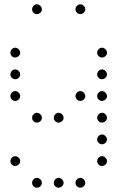

<svg xmlns="http://www.w3.org/2000/svg" viewBox="-20 -693 640 885"><path d="M149 -673Q141 -673 134.5 -666Q128 -659 128 -651V-649Q128 -641 134.5 -634.5Q141 -628 149 -628H151Q159 -628 166 -634.5Q173 -641 173 -649V-651Q173 -659 166 -666Q159 -673 151 -673ZM349 -673Q341 -673 334.5 -666Q328 -659 328 -651V-649Q328 -641 334.5 -634.5Q341 -628 349 -628H351Q359 -628 366 -634.5Q373 -641 373 -649V-651Q373 -659 366 -666Q359 -673 351 -673ZM49 -473Q41 -473 34.5 -466Q28 -459 28 -451V-449Q28 -441 34.5 -434.5Q41 -428 49 -428H51Q59 -428 66 -434.5Q73 -441 73 -449V-451Q73 -459 66 -466Q59 -473 51 -473ZM449 -473Q441 -473 434.5 -466Q428 -459 428 -451V-449Q428 -441 434.5 -434.5Q441 -428 449 -428H451Q459 -428 466 -434.5Q473 -441 473 -449V-451Q473 -459 466 -466Q459 -473 451 -473ZM49 -373Q41 -373 34.5 -366Q28 -359 28 -351V-349Q28 -341 34.5 -334.5Q41 -328 49 -328H51Q59 -328 66 -334.5Q73 -341 73 -349V-351Q73 -359 66 -366Q59 -373 51 -373ZM449 -373Q441 -373 434.5 -366Q428 -359 428 -351V-349Q428 -341 434.5 -334.5Q441 -328 449 -328H451Q459 -328 466 -334.5Q473 -341 473 -349V-351Q473 -359 466 -366Q459 -373 451 -373ZM49 -273Q41 -273 34.5 -266Q28 -259 28 -251V-249Q28 -241 34.5 -234.5Q41 -228 49 -228H51Q59 -228 66 -234.5Q73 -241 73 -249V-251Q73 -259 66 -266Q59 -273 51 -273ZM349 -273Q341 -273 334.5 -266Q328 -259 328 -251V-249Q328 -241 334.5 -234.5Q341 -228 349 -228H351Q359 -228 366 -234.5Q373 -241 373 -249V-251Q373 -259 366 -266Q359 -273 351 -273ZM449 -273Q441 -273 434.5 -266Q428 -259 428 -251V-249Q428 -241 434.5 -234.5Q441 -228 449 -228H451Q459 -228 466 -234.5Q473 -241 473 -249V-251Q473 -259 466 -266Q459 -273 451 -273ZM149 -173Q141 -173 134.5 -166Q128 -159 128 -151V-149Q128 -141 134.5 -134.5Q141 -128 149 -128H151Q159 -128 166 -134.5Q173 -141 173 -149V-151Q173 -159 166 -166Q159 -173 151 -173ZM249 -173Q241 -173 234.5 -166Q228 -159 228 -151V-149Q228 -141 234.5 -134.5Q241 -128 249 -128H251Q259 -128 266 -134.5Q273 -141 273 -149V-151Q273 -159 266 -166Q259 -173 251 -173ZM449 -173Q441 -173 434.5 -166Q428 -159 428 -151V-149Q428 -141 434.5 -134.5Q441 -128 449 -128H451Q459 -128 466 -134.5Q473 -141 473 -149V-151Q473 -159 466 -166Q459 -173 451 -173ZM449 -73Q441 -73 434.5 -66Q428 -59 428 -51V-49Q428 -41 434.5 -34.5Q441 -28 449 -28H451Q459 -28 466 -34.5Q473 -41 473 -49V-51Q473 -59 466 -66Q459 -73 451 -73ZM49 27Q41 27 34.5 34Q28 41 28 49V51Q28 59 34.5 65.5Q41 72 49 72H51Q59 72 66 65.5Q73 59 73 51V49Q73 41 66 34Q59 27 51 27ZM449 27Q441 27 434.5 34Q428 41 428 49V51Q428 59 434.5 65.5Q441 72 449 72H451Q459 72 466 65.5Q473 59 473 51V49Q473 41 466 34Q459 27 451 27ZM149 127Q141 127 134.5 134Q128 141 128 149V151Q128 159 134.5 165.5Q141 172 149 172H151Q159 172 166 165.5Q173 159 173 151V149Q173 141 166 134Q159 127 151 127ZM249 127Q241 127 234.5 134Q228 141 228 149V151Q228 159 234.5 165.5Q241 172 249 172H251Q259 172 266 165.5Q273 159 273 151V149Q273 141 266 134Q259 127 251 127ZM349 127Q341 127 334.5 134Q328 141 328 149V151Q328 159 334.5 165.5Q341 172 349 172H351Q359 172 366 165.5Q373 159 373 151V149Q373 141 366 134Q359 127 351 127Z"/></svg>

Font: Doto Rounded Light
Style: Regular
Weight: 300
Monospace: yes
Version: Version 1.000